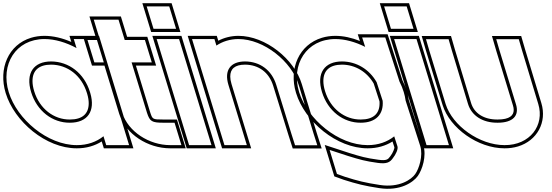

<svg xmlns="http://www.w3.org/2000/svg" viewBox="-152 -857 3451 1200"><path d="M-97.4 -281C-150 -453 -55.2 -612 125.1 -613C191.3 -613 261.4 -591.8 326.3 -556.6L309.1 -613H452.1L473.5 -543L552.5 -284.6L553.6 -281L633.4 -20L654.8 50H511.8L494.8 -5.5C451.5 29.4 394.4 50.4 327.8 50C144.9 50 -45.4 -111 -97.4 -281ZM42.6 -281C78.7 -163 176 -89 285 -90C393.7 -90 446.2 -160.8 412.2 -275.7L410.6 -281C374.2 -400 278.6 -472 167.9 -473C58.6 -473 6.2 -400 42.6 -281ZM-116.5 -275.2C-62.1 -97.1 134.3 70 327.7 70C387.4 70.3 440.8 54.2 483.8 27L497 70H681.8L466.9 -633H282.1L293.7 -594.8C238.6 -618.9 181.1 -633 125 -633C95.1 -632.8 67.3 -628.6 41.7 -620.8C-99.2 -577.7 -163.4 -428.6 -116.5 -275.2ZM61.7 -286.8C54.5 -310.6 51.1 -331.9 51.1 -350.4C51.1 -416 90.1 -453 167.8 -453C269.2 -452.1 357.4 -386.7 391.5 -275.2L393.1 -269.9C399.5 -248.3 402.5 -228.5 402.5 -211.4C402.6 -146.9 363.8 -110 284.9 -110C185.4 -109.1 95.5 -176.3 61.7 -286.8Z M670.4 -467 766.7 -152C784.3 -98 797.1 -90 869 -90H939L981.8 50H911.8C780.1 50 649.1 -34 612.3 -151L612 -152L515.7 -467H507.7H437.7L394.9 -607H464.9H472.9L455.4 -664L434 -734H588.7L610.1 -664L627.6 -607H683.9H753.9L796.7 -467H726.7ZM697.4 -447H823.8L768.7 -627H642.4L603.5 -754H407L445.8 -627H367.8L422.9 -447H500.9L593.2 -145.1C633.2 -17.8 772.6 70 911.8 70H1008.8L953.8 -110H869C800 -110 801.2 -110.9 785.7 -158Z M877.5 -677H807.5L764.7 -817H834.7H835.7H905.7L948.5 -677H878.5ZM848.5 -543 827.1 -613H967.1L988.5 -543L1148.4 -20L1169.8 50H1029.8L1008.4 -20ZM792.7 -657H975.5L920.5 -837H737.7ZM800.1 -633 1015 70H1196.8L981.9 -633Z M1200.6 -572.2C1238.3 -597.6 1285.2 -612.7 1337.6 -613C1498.2 -613 1671.3 -472 1715 -326L1808.5 -20L1831.2 51H1692.2L1669.8 -19L1574.8 -326C1546.4 -419 1472.7 -472 1380.4 -473C1289.5 -473 1247.4 -419 1275.8 -326L1297.2 -256L1369.4 -20L1390.8 50H1250.8L1229.4 -20L1157.2 -256L1135.8 -326L1069.5 -543L1048.1 -613H1188.1ZM1212.2 -602.4 1202.9 -633H1021.1L1236 70H1417.8L1295 -331.8C1289.6 -349.5 1287.1 -365.1 1287.1 -378.4C1286.8 -426.2 1315.2 -453 1380.3 -453C1464.2 -452.1 1529.7 -405.3 1555.7 -320.1L1650.8 -13L1677.6 71H1858.6L1827.6 -26L1734.1 -331.8C1687.9 -486.4 1508.6 -633 1337.5 -633C1291.1 -632.7 1248.3 -621.3 1212.2 -602.4Z M1717.3 -282C1665 -453 1762.8 -612 1943.1 -613C2004.6 -613 2069.4 -594.7 2130.4 -563.9L2111.4 -623H2256L2278.1 -554L2344.7 -347.4C2355.7 -325.9 2364.7 -304 2371.3 -282C2376.9 -263.7 2380.8 -245.6 2383.2 -227.7L2474.6 56L2474.9 57C2493 116 2467 198 2443.1 231C2420.2 264 2345 318 2221.9 299C2129.1 285 2082.9 273 2003.9 248L1953.8 230L1908 80L2024 118C2098.9 141 2129.2 150 2208.5 161C2265 169 2285.5 157 2302.3 133L2303.1 132C2322.2 108 2337.4 75 2332.2 58L2311.9 -4.8C2268.7 29.7 2211.9 50.4 2145.8 50C1962.9 50 1769.6 -111 1717.3 -282ZM1860.3 -282C1896.7 -163 1994 -89 2103 -90C2195.3 -90 2247.1 -141 2239.6 -227.3L2201.9 -343.5C2155.7 -424.6 2075.8 -472.2 1985.9 -473C1876.6 -473 1824.2 -400 1860.3 -282ZM1698.2 -276.2C1752.9 -97 1952.4 70 2145.7 70C2205.1 70.3 2258.9 54.1 2301.2 27.3L2313.1 63.9C2314.2 68.1 2305 97.2 2287.7 119.3L2286.4 120.8L2285.9 121.5C2273.4 139.3 2264 148.7 2211.2 141.2C2132.8 130.3 2104.7 121.9 2030 98.9L1877.6 49L1937.6 245.4L1997.5 267C2077.6 292.3 2125.3 304.7 2218.9 318.8C2349.3 338.9 2431.7 282 2459.4 242.7C2487.4 203.4 2514.7 118.8 2494.1 51.2L2493.7 50L2402.8 -232.1C2400.1 -251.1 2396.1 -269.1 2390.4 -287.8C2383.6 -310.4 2373.9 -333.9 2363.2 -355L2297.2 -560.1L2270.6 -643H2083.9L2097.5 -600.8C2046.7 -621.2 1994.4 -633 1943 -633C1913.1 -632.8 1885.3 -628.6 1859.6 -620.8C1718.2 -577.8 1651.4 -429.1 1698.2 -276.2ZM1879.4 -287.8C1872.3 -311.1 1869 -332 1869 -350.2C1868.8 -415.8 1907.9 -453 1985.8 -453C2067.9 -452.3 2140.4 -409.2 2183.5 -335.4L2219.9 -223.4C2220.2 -218.5 2220.3 -215.3 2220.3 -211.4C2220.4 -146.7 2181.6 -110 2102.9 -110C2003.5 -109.1 1913.5 -176.2 1879.4 -287.8Z M2361.5 -677H2291.5L2248.7 -817H2318.7H2319.7H2389.7L2432.5 -677H2362.5ZM2332.5 -543 2311.1 -613H2451.1L2472.5 -543L2632.4 -20L2653.8 50H2513.8L2492.4 -20ZM2276.7 -657H2459.5L2404.5 -837H2221.7ZM2284.1 -633 2499 70H2680.8L2465.9 -633Z M2530.5 -543 2510.4 -612H2651.7L2671.9 -542L2773.2 -207C2795.5 -134 2864.5 -89 2958.5 -90C3053.9 -90 3095.5 -134 3072.5 -206L3072.2 -207L2969.5 -543L2949.4 -612H3090.4L3110.8 -542L3212.2 -207C3252.9 -74 3160.1 51 3001.3 50C2843.8 50 2675.5 -72 2633.5 -206L2633.2 -207ZM2511.3 -537.3 2614.4 -200.1C2659.5 -56.2 2834.9 70 3001.2 70C3031.3 70.2 3059.7 66.1 3085.4 58.3C3204.8 22.2 3267.9 -93.2 3231.4 -212.8L3130 -547.7L3105.4 -632H2922.7L2950.3 -537.3L3053.4 -200C3057.1 -188.6 3058.7 -178.9 3058.7 -170.3C3059 -135.7 3033.5 -110 2958.4 -110C2870.7 -109.1 2811.6 -149.9 2792.4 -212.8L2691.1 -547.7L2666.7 -632H2483.7Z"/></svg>

Font: Nordica Plus
Style: NordicaClassicRgExtOpOblOl
Weight: 500
Version: Version 1.01